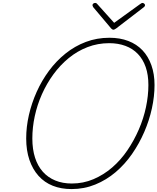

<svg xmlns="http://www.w3.org/2000/svg" viewBox="-20 -1273 1076 1312"><path d="M469 19Q398 19 341 -3.5Q284 -26 243.5 -71Q203 -116 181 -180.5Q159 -245 159 -327Q159 -406 177.5 -487Q196 -568 230.5 -645Q265 -722 314.5 -789Q364 -856 427.5 -907Q491 -958 566.5 -986.5Q642 -1015 728 -1015Q800 -1015 857 -993Q914 -971 953.5 -929.5Q993 -888 1014.5 -827.5Q1036 -767 1036 -692Q1036 -615 1018 -532.5Q1000 -450 965.5 -370.5Q931 -291 882 -220.5Q833 -150 770 -96.5Q707 -43 631 -12Q555 19 469 19ZM471 -19Q549 -19 618.5 -48.5Q688 -78 746.5 -128.5Q805 -179 850.5 -246Q896 -313 928.5 -388Q961 -463 977.5 -541Q994 -619 994 -692Q994 -762 975.5 -815Q957 -868 922 -904.5Q887 -941 837 -959.5Q787 -978 726 -978Q648 -978 578 -951Q508 -924 449.5 -876Q391 -828 345 -765Q299 -702 266.5 -629Q234 -556 217.5 -479Q201 -402 201 -327Q201 -253 219.5 -195.5Q238 -138 273 -99Q308 -60 358 -39.5Q408 -19 471 -19ZM953 -1253Q960 -1253 965.5 -1248Q971 -1243 971 -1238Q971 -1234 969.5 -1231Q968 -1228 963 -1224L773 -1078Q766 -1074 762.5 -1072Q759 -1070 755 -1070Q751 -1070 748 -1072Q745 -1074 740 -1078L617 -1224Q616 -1227 614 -1230.5Q612 -1234 612 -1237Q612 -1245 618 -1249Q624 -1253 631 -1253Q635 -1253 638 -1251.5Q641 -1250 645 -1245L760 -1117L936 -1244Q945 -1250 947.5 -1251.5Q950 -1253 953 -1253Z"/></svg>

Font: Playwrite RO Thin
Style: Regular
Weight: 250
Version: Version 1.002